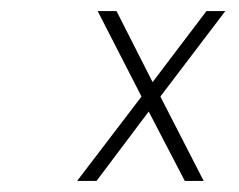

<svg xmlns="http://www.w3.org/2000/svg" viewBox="-20 -412 431 346"><path d="M119 -86 235 -238 156 -392H190L255 -264L352 -392H386L269 -238L347 -86H313L248 -211L154 -86Z"/></svg>

Font: MonteCarlo
Style: Regular
Weight: 400
Designer: Robert E. Leuschke
Foundry: Robert E. Leuschke
Version: Version 1.010; ttfautohint (v1.8.3)